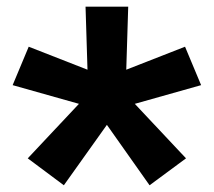

<svg xmlns="http://www.w3.org/2000/svg" viewBox="-20 -677 636 571"><path d="M17.6 -423.8 65.4 -538.1 240.2 -469.7 234.4 -657.2H361.3L355.5 -469.7L530.3 -538.1L578.1 -423.8L380.9 -368.2L533.2 -206.1L424.8 -126L297.9 -305.7L169.9 -126L62.5 -206.1L214.8 -368.2Z"/></svg>

Font: Gothic A1 ExtraBold
Style: Regular
Weight: 800
Designer: HanYang I&C Co.,Ltd.
Foundry: HanYang I&C Co.,Ltd.
Version: Version 2.50